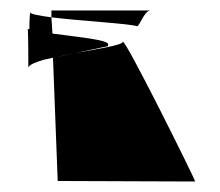

<svg xmlns="http://www.w3.org/2000/svg" viewBox="-20 -360 420 366"><path d="M33 -305V-306ZM33 -305C34 -296 34 -231 34 -231C35 -236 46 -241 63 -246L81 -250C94 -253 109 -256 124 -259L186 -272V-276C186 -284 125 -290 80 -296L78 -327C55 -330 39 -333 38 -336C37 -337 36 -322 36 -304C34 -305 33 -304 33 -305ZM78 -327C133 -320 228 -315 241 -310C246 -309 254 -338 266 -340H78ZM266 -340H268ZM81 -250 90 -15 352 -14C354 -14 216 -292 214 -280C213 -274 168 -267 124 -259Z"/></svg>

Font: Arrow
Style: Regular
Weight: 400
Version: Version 0.23